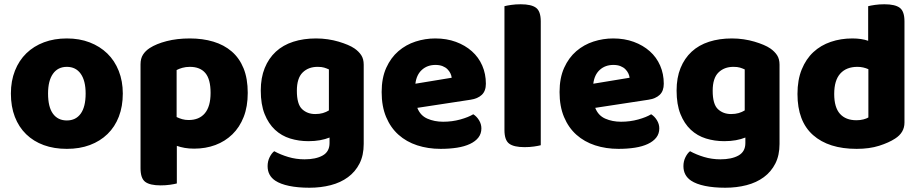

<svg xmlns="http://www.w3.org/2000/svg" viewBox="-20 -681 4309 899"><path d="M555 -243Q555 -183 536.5 -135Q518 -87 483.5 -53.5Q449 -20 401 -2Q353 16 293 16Q233 16 185 -1.5Q137 -19 102.5 -52.5Q68 -86 49.5 -134Q31 -182 31 -243Q31 -302 50 -350Q69 -398 103.5 -431.5Q138 -465 186 -483Q234 -501 293 -501Q352 -501 400 -482.5Q448 -464 482.5 -430.5Q517 -397 536 -349Q555 -301 555 -243ZM293 -368Q251 -368 228 -335.5Q205 -303 205 -243Q205 -180 228 -148.5Q251 -117 293 -117Q335 -117 358 -149Q381 -181 381 -243Q381 -303 358 -335.5Q335 -368 293 -368Z M889 15Q865 15 845 11.5Q825 8 808 2V178Q797 181 776.5 184Q756 187 732 187Q682 187 660 170.5Q638 154 638 107V-380Q638 -407 649.5 -425Q661 -443 681 -456Q712 -476 760.5 -488.5Q809 -501 869 -501Q929 -501 979 -486Q1029 -471 1065 -440Q1101 -409 1120.5 -361Q1140 -313 1140 -246Q1140 -182 1121 -133.5Q1102 -85 1068 -52Q1034 -19 988.5 -2Q943 15 889 15ZM863 -119Q913 -119 939.5 -151Q966 -183 966 -246Q966 -310 941.5 -339Q917 -368 869 -368Q850 -368 834 -363.5Q818 -359 807 -353V-133Q819 -127 833 -123Q847 -119 863 -119Z M1523 -37Q1503 -29 1478.5 -24.5Q1454 -20 1424 -20Q1379 -20 1338.5 -32.5Q1298 -45 1267.5 -73.5Q1237 -102 1219 -147Q1201 -192 1201 -257Q1201 -317 1219.5 -362.5Q1238 -408 1271.5 -439Q1305 -470 1353 -485.5Q1401 -501 1460 -501Q1488 -501 1515 -497Q1542 -493 1565.5 -486Q1589 -479 1608 -471Q1627 -463 1640 -454Q1660 -440 1671.5 -422.5Q1683 -405 1683 -378V-7Q1683 46 1663.5 84.5Q1644 123 1609.5 148.5Q1575 174 1528.5 186Q1482 198 1429 198Q1375 198 1334 189.5Q1293 181 1269 165Q1233 141 1233 97Q1233 74 1242.5 55Q1252 36 1264 27Q1293 43 1329.5 54Q1366 65 1406 65Q1459 65 1491 47Q1523 29 1523 -11ZM1456 -147Q1476 -147 1491.5 -151.5Q1507 -156 1520 -164V-356Q1509 -361 1497.5 -364.5Q1486 -368 1467 -368Q1424 -368 1397 -341.5Q1370 -315 1370 -256Q1370 -193 1394.5 -170Q1419 -147 1456 -147Z M1934 -176Q1948 -140 1981 -125.5Q2014 -111 2055 -111Q2097 -111 2135 -121.5Q2173 -132 2196 -146Q2212 -136 2223 -118Q2234 -100 2234 -80Q2234 -55 2220 -37Q2206 -19 2180.5 -7Q2155 5 2120 10.5Q2085 16 2043 16Q1984 16 1933.5 -0.5Q1883 -17 1846 -50Q1809 -83 1788 -133Q1767 -183 1767 -250Q1767 -316 1788.5 -363.5Q1810 -411 1845.5 -441.5Q1881 -472 1926 -486.5Q1971 -501 2018 -501Q2071 -501 2114.5 -485Q2158 -469 2189.5 -441Q2221 -413 2238 -374Q2255 -335 2255 -289Q2255 -255 2236 -237Q2217 -219 2183 -214ZM2019 -377Q1981 -377 1955.5 -354Q1930 -331 1925 -289L2095 -317Q2094 -327 2089 -337.5Q2084 -348 2075 -357Q2066 -366 2052 -371.5Q2038 -377 2019 -377Z M2436 8Q2386 8 2364 -8.5Q2342 -25 2342 -72V-652Q2353 -655 2373.5 -658Q2394 -661 2418 -661Q2468 -661 2490 -644.5Q2512 -628 2512 -581V-1Q2501 2 2480.5 5Q2460 8 2436 8Z M2767 -176Q2781 -140 2814 -125.5Q2847 -111 2888 -111Q2930 -111 2968 -121.5Q3006 -132 3029 -146Q3045 -136 3056 -118Q3067 -100 3067 -80Q3067 -55 3053 -37Q3039 -19 3013.5 -7Q2988 5 2953 10.5Q2918 16 2876 16Q2817 16 2766.5 -0.5Q2716 -17 2679 -50Q2642 -83 2621 -133Q2600 -183 2600 -250Q2600 -316 2621.5 -363.5Q2643 -411 2678.5 -441.5Q2714 -472 2759 -486.5Q2804 -501 2851 -501Q2904 -501 2947.5 -485Q2991 -469 3022.5 -441Q3054 -413 3071 -374Q3088 -335 3088 -289Q3088 -255 3069 -237Q3050 -219 3016 -214ZM2852 -377Q2814 -377 2788.5 -354Q2763 -331 2758 -289L2928 -317Q2927 -327 2922 -337.5Q2917 -348 2908 -357Q2899 -366 2885 -371.5Q2871 -377 2852 -377Z M3470 -37Q3450 -29 3425.5 -24.5Q3401 -20 3371 -20Q3326 -20 3285.5 -32.5Q3245 -45 3214.5 -73.5Q3184 -102 3166 -147Q3148 -192 3148 -257Q3148 -317 3166.5 -362.5Q3185 -408 3218.5 -439Q3252 -470 3300 -485.5Q3348 -501 3407 -501Q3435 -501 3462 -497Q3489 -493 3512.5 -486Q3536 -479 3555 -471Q3574 -463 3587 -454Q3607 -440 3618.5 -422.5Q3630 -405 3630 -378V-7Q3630 46 3610.5 84.5Q3591 123 3556.5 148.5Q3522 174 3475.5 186Q3429 198 3376 198Q3322 198 3281 189.5Q3240 181 3216 165Q3180 141 3180 97Q3180 74 3189.5 55Q3199 36 3211 27Q3240 43 3276.5 54Q3313 65 3353 65Q3406 65 3438 47Q3470 29 3470 -11ZM3403 -147Q3423 -147 3438.5 -151.5Q3454 -156 3467 -164V-356Q3456 -361 3444.5 -364.5Q3433 -368 3414 -368Q3371 -368 3344 -341.5Q3317 -315 3317 -256Q3317 -193 3341.5 -170Q3366 -147 3403 -147Z M3971 -501Q4014 -501 4045 -490V-652Q4056 -655 4076.5 -658Q4097 -661 4121 -661Q4171 -661 4193 -644.5Q4215 -628 4215 -581V-107Q4215 -60 4171 -32Q4142 -13 4096.5 1.5Q4051 16 3991 16Q3860 16 3787 -48.5Q3714 -113 3714 -241Q3714 -307 3734 -356Q3754 -405 3788.5 -437Q3823 -469 3870 -485Q3917 -501 3971 -501ZM4046 -357Q4035 -362 4022 -365Q4009 -368 3995 -368Q3943 -368 3914.5 -336.5Q3886 -305 3886 -241Q3886 -178 3913 -148Q3940 -118 3990 -118Q4008 -118 4023 -122Q4038 -126 4046 -131Z"/></svg>

Font: Baloo Da 2 ExtraBold
Style: Regular
Weight: 800
Designer: Noopur Datye, Sulekha Rajkumar and Ek Type
Foundry: Ek Type
Version: Version 1.640;hotconv 1.0.111;makeotfexe 2.5.65597; ttfautoh